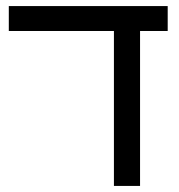

<svg xmlns="http://www.w3.org/2000/svg" viewBox="-20 -612 588 632"><path d="M355 0V-510H9V-592H532V-510H441V0Z"/></svg>

Font: Noto Sans Hebrew Condensed
Style: Regular
Weight: 400
Width: 3
Designer: Monotype Design Team
Foundry: Monotype Imaging Inc.
Version: Version 2.004; ttfautohint (v1.8.4.7-5d5b)